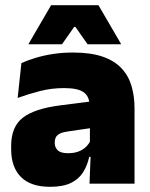

<svg xmlns="http://www.w3.org/2000/svg" viewBox="-20 -708 578 740"><path d="M325 0 330 -126 326.5 -130.5V-283.5L325 -301.5Q325 -336 302.8 -352.2Q280.5 -368.5 227 -368.5Q178.5 -368.5 133.8 -357Q89 -345.5 48 -330.5L62.5 -465Q87.5 -476 118 -485.2Q148.5 -494.5 184.5 -500Q220.5 -505.5 261 -505.5Q329.5 -505.5 375.2 -489.8Q421 -474 448 -445.2Q475 -416.5 486.8 -377Q498.5 -337.5 498.5 -290V0ZM172.5 12Q98.5 12 60.8 -25.8Q23 -63.5 23 -133V-145.5Q23 -219.5 68.2 -254.5Q113.5 -289.5 213 -302L338.5 -318L349 -217L242.5 -201.5Q213.5 -197.5 202.2 -187.8Q191 -178 191 -159V-157Q191 -139.5 202.8 -128.5Q214.5 -117.5 242 -117.5Q265 -117.5 281.8 -123.8Q298.5 -130 309.8 -140.5Q321 -151 327.5 -163.5L352.5 -103.5H324Q316.5 -70 300.2 -44Q284 -18 253.5 -3Q223 12 172.5 12ZM177 -688H359.5L446 -539.5V-537.5H317.5L270.5 -604.5H266L219 -537.5H90.5V-539.5Z"/></svg>

Font: Anek Bangla Medium ExtraBold
Style: Regular
Weight: 800
Version: Version 1.003